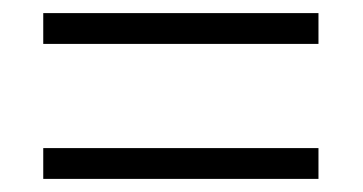

<svg xmlns="http://www.w3.org/2000/svg" viewBox="-20 -499 554 293"><path d="M46 -432V-479H466V-432ZM46 -226V-273H466V-226Z"/></svg>

Font: Noto Sans Thai SemiCondensed Light
Style: Regular
Weight: 300
Width: 4
Designer: Monotype Design Team
Foundry: Monotype Imaging Inc.
Version: Version 2.001